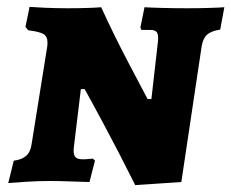

<svg xmlns="http://www.w3.org/2000/svg" viewBox="-20 -526 672 558"><path d="M439 -405Q441 -425 436 -432Q431 -439 417 -439H391L388 -446L400 -505Q413 -504 450 -503Q487 -502 524 -502Q559 -502 590 -503Q621 -504 632 -505L620 -440Q594 -436 582 -425.5Q570 -415 566 -391L507 3L373 12Q324 -86 281 -166Q238 -246 226 -267H215L195 -101L194 -89Q194 -74 200 -68.5Q206 -63 221 -63Q229 -63 238 -64Q247 -65 250 -65L256 -59L240 3Q227 3 191.5 1.5Q156 0 123 0Q90 0 52.5 2.5Q15 5 4 6L20 -59Q44 -62 56.5 -73.5Q69 -85 72 -108L117 -389Q118 -394 118 -402Q118 -420 106.5 -427Q95 -434 62 -438L54 -448L66 -506Q76 -505 109.5 -503.5Q143 -502 177 -502Q210 -502 237.5 -503Q265 -504 274 -505Q313 -420 355 -340.5Q397 -261 409 -238H420Z"/></svg>

Font: Alegreya SC ExtraBold
Style: Italic
Weight: 800
Italic angle: -7°
Designer: Juan Pablo del Peral
Foundry: Huerta Tipografica
Version: Version 2.007; ttfautohint (v1.6)